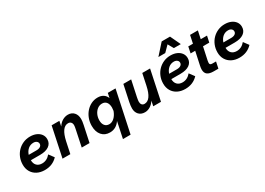

<svg xmlns="http://www.w3.org/2000/svg" viewBox="-7 -1690 3876 2812"><g transform="rotate(-30 1930.5 -283.5)"><path d="M499 -74Q414 16 282 16Q209 16 154 -12.5Q99 -41 68.5 -92.5Q38 -144 38 -212Q38 -277 60.5 -333Q83 -389 123.5 -430.5Q164 -472 218 -495.5Q272 -519 334 -519Q394 -519 439.5 -499Q485 -479 511 -443Q537 -407 537 -360Q537 -290 482.5 -251Q428 -212 330 -212H174Q174 -154 206.5 -121Q239 -88 296 -88Q377 -88 436 -159ZM334 -416Q281 -416 242.5 -383.5Q204 -351 186 -296H317Q359 -296 383 -312.5Q407 -329 407 -357Q407 -383 386.5 -399.5Q366 -416 334 -416Z M587 0 693 -503H824L806 -417Q837 -466 881.5 -492.5Q926 -519 976 -519Q1038 -519 1076 -477.5Q1114 -436 1114 -365Q1114 -346 1111 -324Q1108 -302 1102 -273L1044 0H912L969 -273Q974 -294 976.5 -312Q979 -330 979 -340Q979 -372 962 -390.5Q945 -409 915 -409Q860 -409 821.5 -354.5Q783 -300 760 -194L719 0Z M1497 194 1554 -79Q1523 -33 1480 -8.5Q1437 16 1383 16Q1298 16 1247.5 -42Q1197 -100 1197 -201Q1197 -266 1218.5 -323.5Q1240 -381 1278.5 -425Q1317 -469 1368 -494Q1419 -519 1478 -519Q1534 -519 1572 -494Q1610 -469 1627 -424L1643 -503H1774L1626 194ZM1334 -214Q1334 -159 1360.5 -126.5Q1387 -94 1435 -94Q1481 -94 1520.5 -131Q1560 -168 1584 -232Q1589 -265 1589 -286Q1589 -345 1563 -377.5Q1537 -410 1490 -410Q1446 -410 1410.5 -383Q1375 -356 1354.5 -311.5Q1334 -267 1334 -214Z M2252 0H2121L2139 -85Q2107 -36 2064 -10Q2021 16 1975 16Q1910 16 1873 -24Q1836 -64 1836 -128Q1836 -172 1848 -230L1906 -503H2038L1980 -230Q1971 -185 1971 -162Q1971 -131 1986.5 -112.5Q2002 -94 2030 -94Q2140 -94 2185 -309L2226 -503H2358Z M2874 -74Q2789 16 2657 16Q2584 16 2529 -12.5Q2474 -41 2443.5 -92.5Q2413 -144 2413 -212Q2413 -277 2435.5 -333Q2458 -389 2498.5 -430.5Q2539 -472 2593 -495.5Q2647 -519 2709 -519Q2769 -519 2814.5 -499Q2860 -479 2886 -443Q2912 -407 2912 -360Q2912 -290 2857.5 -251Q2803 -212 2705 -212H2549Q2549 -154 2581.5 -121Q2614 -88 2671 -88Q2752 -88 2811 -159ZM2709 -416Q2656 -416 2617.5 -383.5Q2579 -351 2561 -296H2692Q2734 -296 2758 -312.5Q2782 -329 2782 -357Q2782 -383 2761.5 -399.5Q2741 -416 2709 -416ZM2547 -587 2703 -761H2844L2926 -587H2809L2756 -681L2663 -587Z M3012 -174 3060 -397H2982L3004 -503H3083L3111 -636H3243L3215 -503H3321L3298 -397H3192L3145 -178Q3141 -158 3141 -144Q3141 -125 3151 -117Q3161 -109 3186 -109H3246L3223 0H3145Q3072 0 3038 -26.5Q3004 -53 3004 -110Q3004 -123 3006 -139Q3008 -155 3012 -174Z M3791 -74Q3706 16 3574 16Q3501 16 3446 -12.5Q3391 -41 3360.5 -92.5Q3330 -144 3330 -212Q3330 -277 3352.5 -333Q3375 -389 3415.5 -430.5Q3456 -472 3510 -495.5Q3564 -519 3626 -519Q3686 -519 3731.5 -499Q3777 -479 3803 -443Q3829 -407 3829 -360Q3829 -290 3774.5 -251Q3720 -212 3622 -212H3466Q3466 -154 3498.5 -121Q3531 -88 3588 -88Q3669 -88 3728 -159ZM3626 -416Q3573 -416 3534.5 -383.5Q3496 -351 3478 -296H3609Q3651 -296 3675 -312.5Q3699 -329 3699 -357Q3699 -383 3678.5 -399.5Q3658 -416 3626 -416Z"/></g></svg>

Font: Wix Madefor Text
Style: Bold Italic
Weight: 700
Italic angle: -12°
Designer: Dalton Maag Ltd
Foundry: Dalton Maag Ltd
Version: Version 3.100